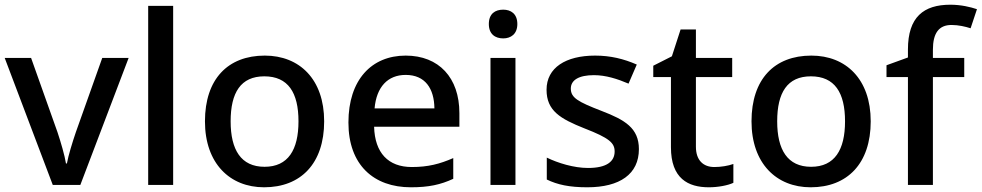

<svg xmlns="http://www.w3.org/2000/svg" viewBox="-20 -785 4167 815"><path d="M204 0H321L526 -539H414L302 -224C288 -183 270 -125 264 -91H260C255 -124 238 -182 224 -224L112 -539H0Z M715 0V-760H609V0Z M1356 -270C1356 -449 1251 -549 1104 -549C947 -549 850 -449 850 -270C850 -91 956 10 1101 10C1257 10 1356 -91 1356 -270ZM959 -270C959 -392 1002 -461 1102 -461C1203 -461 1247 -392 1247 -270C1247 -149 1203 -77 1103 -77C1003 -77 959 -149 959 -270Z M1702 -549C1557 -549 1459 -446 1459 -265C1459 -84 1567 10 1724 10C1800 10 1850 -1 1904 -26V-114C1847 -89 1797 -76 1728 -76C1628 -76 1571 -136 1568 -247H1930V-305C1930 -455 1843 -549 1702 -549ZM1702 -467C1785 -467 1823 -409 1824 -325H1570C1578 -416 1626 -467 1702 -467Z M2116 -744C2082 -744 2055 -727 2055 -683C2055 -640 2082 -622 2116 -622C2148 -622 2176 -640 2176 -683C2176 -727 2148 -744 2116 -744ZM2168 -539H2062V0H2168Z M2692 -152C2692 -241 2633 -276 2534 -314C2433 -353 2403 -370 2403 -409C2403 -445 2437 -466 2501 -466C2552 -466 2601 -450 2648 -430L2683 -511C2628 -535 2572 -549 2506 -549C2382 -549 2300 -498 2300 -404C2300 -315 2358 -281 2461 -240C2567 -199 2589 -178 2589 -142C2589 -100 2556 -72 2476 -72C2416 -72 2348 -93 2301 -116V-23C2346 -1 2397 10 2473 10C2611 10 2692 -46 2692 -152Z M3012 -76C2966 -76 2934 -104 2934 -162V-458H3088V-539H2934V-660H2869L2832 -546L2753 -506V-458H2828V-160C2828 -27 2901 10 2989 10C3028 10 3070 2 3093 -9V-89C3071 -81 3040 -76 3012 -76Z M3676 -270C3676 -449 3571 -549 3424 -549C3267 -549 3170 -449 3170 -270C3170 -91 3276 10 3421 10C3577 10 3676 -91 3676 -270ZM3279 -270C3279 -392 3322 -461 3422 -461C3523 -461 3567 -392 3567 -270C3567 -149 3523 -77 3423 -77C3323 -77 3279 -149 3279 -270Z M4073 -458V-539H3940V-574C3940 -644 3965 -679 4019 -679C4049 -679 4078 -672 4100 -665L4127 -746C4100 -755 4060 -765 4014 -765C3901 -765 3834 -713 3834 -575V-541L3743 -508V-458H3834V0H3940V-458Z"/></svg>

Font: Noto Sans Bengali UI Medium
Style: Regular
Weight: 500
Designer: Jelle Bosma - Monotype Design Team
Foundry: Monotype Imaging Inc.
Version: Version 2.003